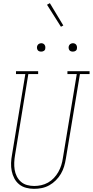

<svg xmlns="http://www.w3.org/2000/svg" viewBox="-20 -1185 586 1213"><path d="M195 8Q170 8 145 1.5Q120 -5 101 -20.5Q82 -36 70.5 -58Q59 -80 54 -104.5Q49 -129 50 -155.5Q51 -182 56 -208L140 -717H81V-735H221V-717H159L75 -205Q71 -182 70 -158.5Q69 -135 72.5 -113Q76 -91 86 -71Q96 -51 112.5 -36.5Q129 -22 151 -16Q173 -10 196 -10Q218 -10 240.5 -15Q263 -20 283.5 -31.5Q304 -43 320.5 -60.5Q337 -78 348.5 -98.5Q360 -119 367 -141Q374 -163 377 -185L465 -717H406V-735H546V-717H485L396 -182Q392 -157 385 -133.5Q378 -110 365 -87.5Q352 -65 333 -46Q314 -27 291.5 -14.5Q269 -2 244.5 3Q220 8 195 8ZM440 -859Q434 -859 428 -861Q422 -863 418.5 -868Q415 -873 414 -879Q413 -885 414 -891Q415 -896 417.5 -900Q420 -904 423.5 -906.5Q427 -909 431.5 -910.5Q436 -912 440 -912Q447 -912 452.5 -909.5Q458 -907 461.5 -902Q465 -897 466 -891Q467 -885 466 -879Q466 -874 463.5 -870Q461 -866 457 -863.5Q453 -861 449 -860Q445 -859 440 -859ZM240 -859Q234 -859 228 -861Q222 -863 218.5 -868Q215 -873 214 -879Q213 -885 214 -891Q215 -896 217.5 -900Q220 -904 223.5 -906.5Q227 -909 231.5 -910.5Q236 -912 240 -912Q247 -912 252.5 -909.5Q258 -907 261.5 -902Q265 -897 266 -891Q267 -885 266 -879Q266 -874 263.5 -870Q261 -866 257 -863.5Q253 -861 249 -860Q245 -859 240 -859ZM365 -1016 277 -1155 295 -1165 380 -1024Z"/></svg>

Font: Iosevka Curly Slab ThObl
Style: Regular
Weight: 100
Italic angle: -9°
Monospace: yes
Designer: Belleve Invis
Foundry: Belleve Invis
Version: Version 11.0.0; ttfautohint (v1.8.3)